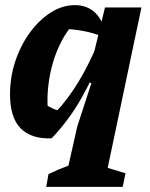

<svg xmlns="http://www.w3.org/2000/svg" viewBox="-20 -533 584 748"><path d="M181 6Q102 9 60.5 -33Q19 -75 19 -166Q19 -232 39.5 -294Q60 -356 96 -405.5Q132 -455 177.5 -484Q223 -513 272 -513Q312 -513 340.5 -492Q369 -471 382 -433L381 -390Q310 -419 217 -421L265 -439Q240 -411 220 -373Q200 -335 187 -291.5Q174 -248 168.5 -202Q163 -156 166 -110L154 -128Q169 -118 185 -110.5Q201 -103 219 -100L198 -97Q244 -146 285 -213Q326 -280 362 -367L387 -342Q347 -239 298 -152Q249 -65 181 6ZM160 195 169 145Q214 124 247.5 112Q281 100 310 94L469 142L458 195ZM228 195 281 -40 336 -209 319 -215 389 -504H531L384 195Z"/></svg>

Font: Piazzolla Thin Black
Style: Italic
Weight: 900
Italic angle: -11.3°
Version: Version 2.005